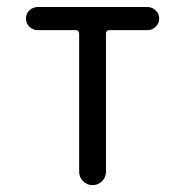

<svg xmlns="http://www.w3.org/2000/svg" viewBox="-20 -540 540 560"><path d="M89.8 -452.1Q76.2 -452.1 65.9 -461.9Q55.7 -471.7 55.7 -485.8Q55.7 -500 65.9 -509.8Q76.2 -519.5 89.8 -519.5H410.2Q423.8 -519.5 434.1 -509.8Q444.3 -500 444.3 -485.8Q444.3 -471.7 434.1 -461.9Q423.8 -452.1 410.2 -452.1H299.8Q289.1 -452.1 289.1 -441.4V-39.1Q289.1 -22.5 277.3 -11.2Q265.6 0 250 0Q234.4 0 222.7 -11.2Q210.9 -22.5 210.9 -39.1V-441.4Q210.9 -452.1 200.2 -452.1Z"/></svg>

Font: Rounded-X Mgen+ 1m regular
Style: Regular
Weight: 400
Designer: [Source Han Sans]
Ryoko NISHIZUKA  (kana & ideographs); Paul D. Hunt (Latin, Greek & Cyrillic); Wenlong ZHANG  (bopomofo
Version: Version 1.059.20150602